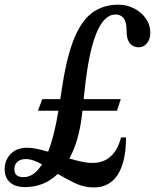

<svg xmlns="http://www.w3.org/2000/svg" viewBox="-69 -792 664 822"><path d="M448 -367.5 432 -318H284L282.5 -304.5Q276 -246 262.2 -198.2Q248.5 -150.5 228 -113.5Q254.5 -105.5 279.5 -100Q304.5 -94.5 327 -94.5Q374.5 -94.5 405.2 -122.8Q436 -151 449 -203.5H470.5Q470.5 -100 435.5 -44.8Q400.5 10.5 332 10.5Q291.5 10.5 253 -7.5Q214.5 -25.5 178.5 -47.5Q119.5 9 38 9Q-4 9 -26.5 -11.5Q-49 -32 -49 -67Q-49 -106.5 -23.2 -133Q2.5 -159.5 47.5 -159.5Q67.5 -159.5 90.2 -154.5Q113 -149.5 137 -142.5Q163.5 -209.5 181 -318H93.5L112 -367.5H189L198 -425.5Q218.5 -557 250.8 -632.5Q283 -708 329.2 -740Q375.5 -772 438 -772Q474 -772 505 -756Q536 -740 555.2 -713Q574.5 -686 574.5 -653Q574.5 -624 560.2 -606.8Q546 -589.5 524 -589.5Q501.5 -589.5 487.2 -606.5Q473 -623.5 473 -658Q473 -697 460.8 -713.5Q448.5 -730 425.5 -730Q327.5 -730 293.5 -407L289 -367.5ZM41.5 -111Q18.5 -111 5.5 -99.2Q-7.5 -87.5 -7.5 -67.5Q-7.5 -33.5 31.5 -33.5Q76.5 -33.5 111 -88.5Q92.5 -98.5 75 -104.8Q57.5 -111 41.5 -111Z"/></svg>

Font: Libre Caslon Condensed Medium Italic
Style: Regular
Weight: 500
Italic angle: -22.583°
Designer: Pablo Impallari, Rodrigo Fuenzalida, Katja Schimmel, Ertekin Erdin
Foundry: Pablo Impallari, Rodrigo Fuenzalida
Version: Version 2.000; ttfautohint (v1.8.4.7-5d5b);gftools[0.9.33]